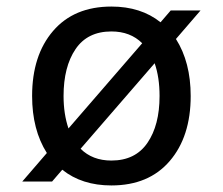

<svg xmlns="http://www.w3.org/2000/svg" viewBox="-20 -554 680 586"><path d="M517 -435Q562 -364 562 -261Q562 -137 498 -62.5Q434 12 320 12Q230 12 170 -36L139 0H48L123 -87Q78 -158 78 -261Q78 -385 142 -459.5Q206 -534 320 -534Q410 -534 470 -486L501 -522H592ZM189 -162 414 -422Q378 -458 320 -458Q247 -458 210.5 -404Q174 -350 174 -261Q174 -206 189 -162ZM452 -361 226 -100Q262 -64 320 -64Q393 -64 430 -118Q467 -172 467 -261Q467 -318 452 -361Z"/></svg>

Font: AmikoRegular
Style: Regular
Weight: 400
Designer: Pablo Impallari, Rodrigo Fuenzalida, Andres Torresi
Foundry: Impallari Type
Version: Version 1.000; ttfautohint (v1.3)